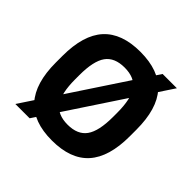

<svg xmlns="http://www.w3.org/2000/svg" viewBox="-139 -674 827 827"><g transform="rotate(45 275.0 -260.0)"><path d="M53 10 410 -530H497L140 10ZM275 10Q162 10 106 -52Q50 -114 50 -240V-280Q50 -407 106 -468.5Q162 -530 275 -530Q389 -530 444.5 -468.5Q500 -407 500 -280V-240Q500 -114 444.5 -52Q389 10 275 10ZM275 -86Q336 -86 363 -124Q390 -162 390 -248V-273Q390 -359 363 -396.5Q336 -434 275 -434Q214 -434 187 -396.5Q160 -359 160 -273V-248Q160 -162 187 -124Q214 -86 275 -86Z"/></g></svg>

Font: M PLUS Code Latin SemiExpanded Medium
Style: Regular
Weight: 500
Width: 6
Designer: Coji Morishita
Foundry: UNDERFOREST DESIGN
Version: Version 1.002; ttfautohint (v1.8.3)